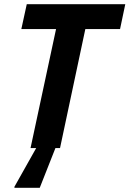

<svg xmlns="http://www.w3.org/2000/svg" viewBox="-20 -708 619 918"><path d="M108 -688H579L554 -569H388L267 0H245L170 190H49V185L153 0H126L248 -569H82Z"/></svg>

Font: Saira Semi Condensed SemiBold
Style: Italic
Weight: 600
Width: 4
Italic angle: -12°
Designer: Hector Gatti with collaboration of the Omnibus-Type team
Foundry: Omnibus-Type
Version: Version 1.001; ttfautohint (v1.8)